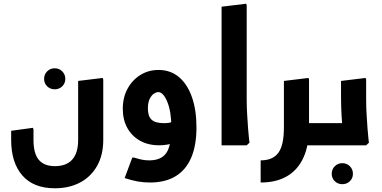

<svg xmlns="http://www.w3.org/2000/svg" viewBox="-20 -781 2053 1032"><path d="M274 -301Q250 -301 233.5 -317Q217 -333 217 -357Q217 -381 233.5 -397.5Q250 -414 274 -414Q298 -414 314.5 -397.5Q331 -381 331 -357Q331 -333 314.5 -317Q298 -301 274 -301Z M275 231Q160 231 100 162Q40 93 40 -29H160Q160 44 188.5 78Q217 112 275 112Q337 112 368.5 76.5Q400 41 400 -29H535Q535 52 502 110.5Q469 169 410.5 200Q352 231 275 231ZM40 -29V-78L157 -94L160 -86V-29ZM400 -29V-346L532 -362L535 -354V-29Z M836 0Q776 0 732 -25Q688 -50 664 -94Q640 -138 640 -196Q640 -257 665.5 -304Q691 -351 734.5 -378Q778 -405 832 -405Q896 -405 941.5 -367Q987 -329 1011.5 -259.5Q1036 -190 1036 -96H901Q901 -180 879.5 -233Q858 -286 830 -286Q821 -286 808 -278Q795 -270 785 -250.5Q775 -231 775 -197Q775 -156 795 -137.5Q815 -119 862 -119Q888 -119 903 -125Q918 -131 931 -145L989 -65Q964 -34 924.5 -17Q885 0 836 0ZM786 200Q753 200 721 194.5Q689 189 650 176L691 66H701Q729 75 747 78Q765 81 782 81Q845 81 873 42.5Q901 4 901 -96H1036Q1036 1 1007.5 67Q979 133 923.5 166.5Q868 200 786 200Z M1171 0V-745L1303 -761L1306 -753V-247Q1306 -206 1308.5 -165Q1311 -124 1313.5 -89.5Q1316 -55 1318.5 -34.5Q1321 -14 1321 -14L1306 0Z M1625 0V-119H1727V0ZM1727 0V-119Q1739 -119 1743 -103Q1747 -87 1747 -60Q1747 -35 1743 -17.5Q1739 0 1727 0ZM1381 200V81Q1446 81 1476 40.5Q1506 0 1506 -95V-346L1638 -362L1641 -354V-95Q1641 0 1611 66Q1581 132 1523 166Q1465 200 1381 200Z M1820 209Q1796 209 1779.5 193Q1763 177 1763 153Q1763 129 1779.5 112.5Q1796 96 1820 96Q1844 96 1860.5 112.5Q1877 129 1877 153Q1877 177 1860.5 193Q1844 209 1820 209Z M1822 0 1825 -42Q1825 -42 1822 -74.5Q1819 -107 1816 -158Q1813 -209 1813 -265V-346L1945 -362L1948 -354V-247Q1948 -206 1950.5 -165Q1953 -124 1955.5 -89.5Q1958 -55 1960.5 -34.5Q1963 -14 1963 -14L1948 0ZM1727 0V-119H1833V0ZM1727 0Q1716 0 1711.5 -17.5Q1707 -35 1707 -61Q1707 -87 1711.5 -103Q1716 -119 1727 -119Z"/></svg>

Font: Fustat ExtraBold
Style: Regular
Weight: 800
Designer: Mohamed Gaber, Khaled Hosny, Laura Garcia Mut
Foundry: Kief Type Foundry, Alif Type Foundry, Hard Type Foundry
Version: Version 1.007